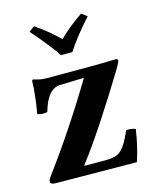

<svg xmlns="http://www.w3.org/2000/svg" viewBox="-103 -733 657 807"><g transform="rotate(-15 226.0 -329.0)"><path d="M250 -514.2H200.2Q172.4 -558.1 98.1 -643.1L122.1 -661.1Q184.1 -618.2 224.1 -577.1Q259.3 -614.3 327.1 -661.1L351.1 -643.1Q283.2 -567.4 250 -514.2ZM61 -445.8Q65.9 -444.8 75.4 -441.9Q85 -439 95.5 -437.5Q106 -436 120.1 -436H313Q326.2 -436 350.1 -436.5Q374 -437 394 -437.5Q414.1 -438 415 -438Q427.2 -438 427 -430.9Q426.8 -423.8 409.2 -394Q352.5 -300.8 288.8 -203.4Q225.1 -106 175.3 -42L175.8 -39.1H272Q310.1 -39.1 330.1 -54Q350.1 -68.8 370.1 -109.9L383.8 -139.2Q412.6 -139.2 423.8 -132.8Q412.6 -57.6 392.1 2.9L40 0Q17.1 0 17.1 -12.2Q17.1 -20 25.9 -32.2Q148.9 -197.8 267.6 -395L266.1 -397L164.1 -394Q108.9 -392.1 83 -297.9Q60.1 -293 40 -300.8Q54.2 -384.8 55.2 -439.9Q55.2 -445.8 61 -445.8Z"/></g></svg>

Font: Linux Libertine
Style: Bold
Weight: 700
Designer: Philipp H. Poll
Foundry: Philipp H. Poll
Version: Version 5.0.3